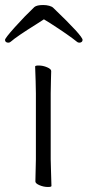

<svg xmlns="http://www.w3.org/2000/svg" viewBox="-41 -740 349 765"><path d="M103 -643Q26 -595 2 -574Q-2 -570 -8 -570Q-14 -570 -17.5 -573Q-21 -576 -21 -581Q-21 -588 18.5 -632Q58 -676 96 -712Q106 -720 131 -720Q144 -720 155 -717Q166 -714 171 -709Q288 -597 288 -581Q288 -576 284.5 -573Q281 -570 275 -570Q269 -570 265 -574Q233 -600 160 -647Q157 -649 134 -663ZM113 -479Q130 -479 146.5 -472Q163 -465 163 -457Q163 -436 162 -421L161 -368V-105L162 -67L164 1Q164 5 150 5Q133 5 116.5 -2Q100 -9 100 -17L102 -105V-368L101 -417L99 -475Q99 -479 113 -479Z"/></svg>

Font: JyunsaiKaai Light
Style: Regular
Weight: 300
Designer: Fontworks Inc.
Version: Version 0.030;April 7, 2024;FontCreator 14.0.0.2901 64-bit